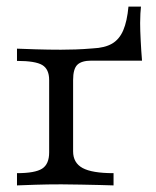

<svg xmlns="http://www.w3.org/2000/svg" viewBox="-20 -562 474 582"><path d="M31.5 0V-37.1Q86.3 -37.1 107.7 -50.8Q129 -64.5 129 -100V-319.4Q129 -352.4 108.1 -364.9Q87.1 -377.4 31.5 -377.4V-414.5Q50 -413.7 88.7 -412.5Q127.4 -411.3 164.5 -411.3Q184.7 -411.3 208.9 -412.1Q233.1 -412.9 261.3 -415.3Q297.6 -416.9 319.8 -429.8Q341.9 -442.7 353.6 -470.2Q365.3 -497.6 369.4 -541.9H407.3Q406.5 -533.9 405.6 -521Q404.8 -508.1 404.8 -491.9Q404.8 -471 406.5 -438.7Q408.1 -406.5 410.5 -378.2H257.3Q227.4 -378.2 214.5 -365.7Q201.6 -353.2 201.6 -319.4V-103.2Q201.6 -68.5 230.2 -52.8Q258.9 -37.1 324.2 -37.1V0Q308.9 -0.8 282.7 -1.2Q256.5 -1.6 226.2 -2.4Q196 -3.2 166.1 -3.2Q123.4 -3.2 87.1 -2Q50.8 -0.8 31.5 0Z"/></svg>

Font: Playfair 9pt Light
Style: Regular
Weight: 300
Designer: Claus Eggers Sørensen
Foundry: Claus Eggers Sørensen
Version: Version 2.001;gftools[0.9.30]